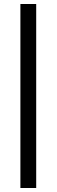

<svg xmlns="http://www.w3.org/2000/svg" viewBox="-20 -710 283 960"><path d="M82 230V-690H161V230Z"/></svg>

Font: Lisu Bosa Black
Style: Regular
Weight: 900
Designer: David Morse, Annie Olsen, Victor Gaultney, Frank Grießhammer (Latin)
Foundry: SIL International
Version: Version 2.000